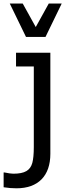

<svg xmlns="http://www.w3.org/2000/svg" viewBox="-64 -838 366 1065"><path d="M206.5 -818.4 134.3 -688 62 -818.4H-9.8L80.1 -633.3H188.5L278.3 -818.4ZM215.3 -545.4H24.9V-469.2H123.5V-22C123.5 16.1 120.6 45.4 115.2 65.9C103.5 106.9 74.2 125.5 9.8 125.5C-1.5 125.5 -17.6 123 -38.6 118.7H-43.9V200.7C-19 204.6 4.4 206.5 27.3 206.5C147.9 206.5 215.3 137.2 215.3 15.6Z"/></svg>

Font: SG Kara SemiBold
Style: Regular
Weight: 400
Designer: Damoon Khanjanzadeh
Version: Version 1.000